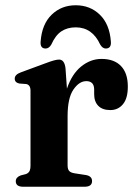

<svg xmlns="http://www.w3.org/2000/svg" viewBox="-20 -710 521 730"><path d="M229 -451 234.5 -373Q253.5 -429 289 -457.5Q324.5 -486 366 -486Q414 -486 440 -459Q466 -432 466 -381Q466 -336 447.5 -313.8Q429 -291.5 399.5 -291.5Q369.5 -291.5 353.8 -307.5Q338 -323.5 338 -352V-370.5Q337.5 -401.5 308 -401.5Q281 -401.5 259 -369.2Q237 -337 237 -268V-81.5Q237 -67 242.8 -60.2Q248.5 -53.5 264 -51L306.5 -44.5Q330 -40.5 330 -21.5Q330 0 301.5 0H68Q40 0 40 -21Q40 -36 58.5 -43L78 -48Q87 -51 91.5 -58.2Q96 -65.5 96 -81.5V-365Q96 -387.5 79.5 -390.5L53 -392.5Q36 -396.5 36 -411Q36 -426.5 59.5 -435L149 -468Q174 -477.5 185.8 -480.5Q197.5 -483.5 204.5 -483.5Q225 -483.5 229 -451ZM268 -606Q236 -606 213.2 -590.8Q190.5 -575.5 175 -540.5Q166 -525.5 153.5 -525.5Q132 -525.5 134.5 -552.5Q139.5 -618.5 176.5 -654.2Q213.5 -690 268 -690Q322.5 -690 359.5 -654.2Q396.5 -618.5 401.5 -552.5Q404 -525.5 382 -525.5Q370 -525.5 361 -540.5Q331 -606 268 -606Z"/></svg>

Font: Fraunces 9pt S000 SemiBold
Style: Regular
Weight: 600
Version: Version 1.000; ttfautohint (v1.8.3)